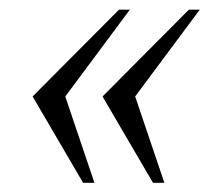

<svg xmlns="http://www.w3.org/2000/svg" viewBox="-20 -473 441 405"><path d="M253.9 -452.6 117.7 -269.5 179.2 -87.4H155.3L48.8 -269.5L231 -452.6ZM401.4 -452.6 265.1 -269.5 326.7 -87.4H302.7L196.3 -269.5L378.4 -452.6Z"/></svg>

Font: Cardo-Italic
Style: Italic
Weight: 400
Italic angle: -12°
Designer: David J. Perry
Foundry: David J. Perry
Version: Version 0.991